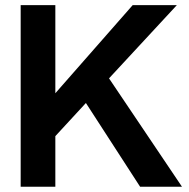

<svg xmlns="http://www.w3.org/2000/svg" viewBox="-20 -710 718 730"><path d="M306.6 -318.4 190.4 -192.4V0H58.6V-690.4H190.4V-355.5L484.4 -690.4H652.3L394.5 -412.1L671.9 0H512.7Z"/></svg>

Font: Altinn-DIN Exp
Style: DINExp-Bold
Weight: 700
Width: 7
Designer: Charles Nix
Foundry: Altinn
Version: Version 2.00